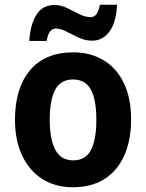

<svg xmlns="http://www.w3.org/2000/svg" viewBox="-20 -777 615 807"><path d="M531 -274Q531 -189 503 -125Q475 -61 420.5 -25.5Q366 10 286 10Q211 10 156.5 -25.5Q102 -61 72.5 -124.5Q43 -188 43 -274Q43 -406 106 -481.5Q169 -557 289 -557Q360 -557 415 -524Q470 -491 500.5 -428Q531 -365 531 -274ZM189 -274Q189 -192 212.5 -147.5Q236 -103 288 -103Q340 -103 362.5 -147Q385 -191 385 -274Q385 -357 362 -400Q339 -443 287 -443Q235 -443 212 -400Q189 -357 189 -274ZM103 -605Q107 -672 132.5 -714Q158 -756 209 -756Q236 -756 262.5 -743Q289 -730 313.5 -717.5Q338 -705 361 -705Q375 -705 384.5 -716.5Q394 -728 400 -757H472Q468 -681 439.5 -643.5Q411 -606 367 -606Q339 -606 312 -618.5Q285 -631 260 -644Q235 -657 215 -657Q201 -657 191 -645.5Q181 -634 176 -605Z"/></svg>

Font: Noto Sans Khmer UI SemiCondensed
Style: Bold
Weight: 700
Width: 4
Designer: Danh Hong and the Monotype Design Team
Foundry: Monotype Imaging Inc.
Version: Version 2.002; ttfautohint (v1.8.4.7-5d5b)